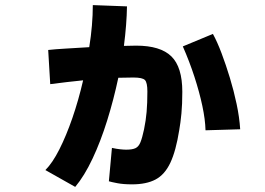

<svg xmlns="http://www.w3.org/2000/svg" viewBox="-20 -681 1040 753"><path d="M275 52 158 -14Q186 -42 213 -95.5Q240 -149 264 -218.5Q288 -288 306 -366Q246 -360 177 -351L169 -485Q195 -488 238.5 -490.5Q282 -493 330 -496Q337 -539 340.5 -581Q344 -623 344 -661L478 -656Q477 -587 466 -501Q492 -502 514 -502Q609 -502 652 -460Q695 -418 695 -321Q695 -272 691.5 -235.5Q688 -199 683 -171Q670 -89 648 -42.5Q626 4 590 23Q554 42 498 42Q464 42 440.5 37.5Q417 33 407 30L419 -101Q437 -97 451.5 -95.5Q466 -94 475 -94Q499 -94 511.5 -100Q524 -106 531 -123.5Q538 -141 545 -174Q552 -208 555 -242Q558 -276 558 -322Q558 -357 548.5 -367Q539 -377 503 -377Q475 -377 444 -376Q426 -291 400.5 -209Q375 -127 343 -59Q311 9 275 52ZM786 -170Q785 -212 773.5 -266Q762 -320 742.5 -380Q723 -440 697 -499L815 -548Q832 -517 849 -472Q866 -427 881.5 -376Q897 -325 908 -273Q919 -221 922 -174Z"/></svg>

Font: Murecho ExtraBold
Style: Regular
Weight: 800
Designer: Neil Summerour
Foundry: Positype
Version: Version 1.010; ttfautohint (v1.8.3)